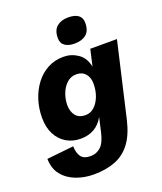

<svg xmlns="http://www.w3.org/2000/svg" viewBox="-188 -828 970 1150"><g transform="rotate(-20 297.5 -253.5)"><path d="M210 215Q150 215 97.5 195Q45 175 12.5 134.5Q-20 94 -21 32L150 14Q151 56 168 80.5Q185 105 230 105Q267 105 294.5 79.5Q322 54 336 -10L356 -98Q309 -13 209 -13Q159 -13 119 -36.5Q79 -60 56 -104Q33 -148 33 -210Q33 -270 50.5 -324Q68 -378 100 -420Q132 -462 177 -486Q222 -510 278 -510Q327 -510 368.5 -482Q410 -454 422 -395L446 -500H616L506 -24Q485 65 445.5 117Q406 169 347 192Q288 215 210 215ZM284 -136Q317 -136 341.5 -159Q366 -182 379.5 -218.5Q393 -255 393 -296Q393 -337 372 -361Q351 -385 315 -385Q279 -385 253.5 -361.5Q228 -338 214.5 -302Q201 -266 201 -230Q201 -188 222 -162Q243 -136 284 -136ZM369 -561Q331 -561 308 -577Q285 -593 285 -626Q285 -676 312.5 -699Q340 -722 385 -722Q426 -722 448.5 -706Q471 -690 471 -657Q471 -606 443.5 -583.5Q416 -561 369 -561Z"/></g></svg>

Font: Work Sans
Style: Bold Italic
Weight: 700
Italic angle: -13°
Designer: Wei Huang
Foundry: Wei Huang
Version: Version 2.010; ttfautohint (v1.8.3)